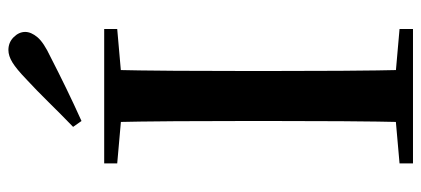

<svg xmlns="http://www.w3.org/2000/svg" viewBox="-293 -710 1003 457"><g transform="rotate(-90 208.5 -481.5)"><path d="M135 -809Q165 -838 193.5 -867Q222 -896 249 -921Q273 -944 288.5 -953.5Q304 -963 318 -963Q336 -963 348.5 -950.5Q361 -938 361 -923Q361 -909 348.5 -894Q336 -879 302 -863Q265 -844 227 -825.5Q189 -807 149 -789ZM48 0V-32L195 -45H220L368 -32V0ZM146 0Q148 -85 148.5 -170.5Q149 -256 149 -342V-393Q149 -479 148.5 -564.5Q148 -650 146 -735H271Q269 -651 268.5 -565Q268 -479 268 -393V-343Q268 -257 268.5 -171.5Q269 -86 271 0ZM48 -704V-735H368V-704L220 -691H195Z"/></g></svg>

Font: Noto Serif JP ExtraLight SemiBold
Style: Regular
Weight: 600
Version: Version 2.003-H1;hotconv 1.1.1;makeotfexe 2.6.0